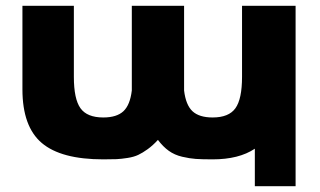

<svg xmlns="http://www.w3.org/2000/svg" viewBox="-20 -540 1100 660"><path d="M57.1 -232.9V-520H233.9V-275.9Q233.9 -199.7 256.6 -168Q279.3 -136.2 335 -136.2Q381.3 -136.2 404.3 -157.7Q427.2 -179.2 433.1 -229V-520H612.8V-229Q618.7 -179.2 641.6 -157.7Q664.6 -136.2 710.9 -136.2Q766.6 -136.2 789.3 -168Q812 -199.7 812 -275.9V-520H996.1V100.1H856V-28.8Q801.3 7.8 710.9 7.8Q673.8 7.8 653.1 6.3Q632.3 4.9 606.2 -1.2Q580.1 -7.3 560.3 -21.5Q540.5 -35.6 522.9 -59.1Q505.4 -40 487.8 -27.3Q470.2 -14.6 455.3 -7.6Q440.4 -0.5 418.7 2.9Q397 6.3 380.6 7.1Q364.3 7.8 335 7.8Q189.9 7.8 123.5 -48.6Q57.1 -105 57.1 -232.9Z"/></svg>

Font: Hussar Preview
Style: Bold
Weight: 700
Foundry: Cannot Into Space Fonts, PlusOne Fonts
Version: Version 2.29RC2 "Millennial"